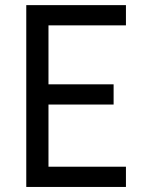

<svg xmlns="http://www.w3.org/2000/svg" viewBox="-20 -740 576 760"><path d="M84 -719.7H478.5V-639.6H171.9V-406.2H429.7V-326.2H171.9V-80.1H478.5V0H84Z"/></svg>

Font: Reddit Sans Strawberry
Style: Regular
Weight: 400
Designer: Stephen Hutchings
Foundry: Reddit
Version: Version 1.013